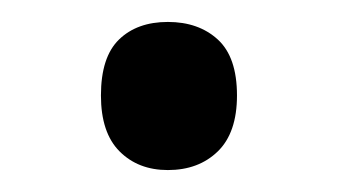

<svg xmlns="http://www.w3.org/2000/svg" viewBox="-20 -141 308 175"><path d="M72 -54Q72 -89 88.5 -105Q105 -121 133 -121Q161 -121 178.5 -105Q196 -89 196 -54Q196 -20 178.5 -3Q161 14 133 14Q106 14 89 -3Q72 -20 72 -54Z"/></svg>

Font: Noto Sans Adlam New
Style: Regular
Weight: 400
Designer: Mark Jamra, Neil Patel
Foundry: JamraPatel LLC
Version: Version 3.000